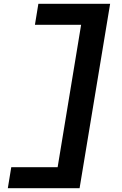

<svg xmlns="http://www.w3.org/2000/svg" viewBox="-20 -843 640 1006"><path d="M21 143 39 33H282L405 -713H163L181 -823H557L397 143Z"/></svg>

Font: Iosevka SS04 XBd Ex
Style: Italic
Weight: 800
Width: 7
Italic angle: -9°
Monospace: yes
Designer: Belleve Invis
Foundry: Belleve Invis
Version: Version 19.0.0; ttfautohint (v1.8.4)